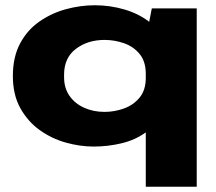

<svg xmlns="http://www.w3.org/2000/svg" viewBox="-20 -546 821 731"><path d="M336 12Q285 12 231 -3Q177 -18 131.5 -50.5Q86 -83 57.5 -134Q29 -185 29 -257Q29 -329 56.5 -380.5Q84 -432 130 -464Q176 -496 231 -511Q286 -526 341 -526Q399 -526 453.5 -510Q508 -494 548 -463L558 -514H729V165H535V-42Q495 -13 443 -0.5Q391 12 336 12ZM224 -252Q224 -210 245 -180.5Q266 -151 301 -135.5Q336 -120 378 -120Q416 -120 452 -133Q488 -146 511.5 -174.5Q535 -203 535 -249V-265Q535 -312 511.5 -340.5Q488 -369 452 -381.5Q416 -394 378 -394Q314 -394 269 -360Q224 -326 224 -262Z"/></svg>

Font: Special Gothic Expanded One
Style: Regular
Weight: 400
Designer: Alistair McCready
Foundry: Monolith
Version: Version 1.010; ttfautohint (v1.8.4.7-5d5b)